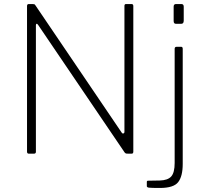

<svg xmlns="http://www.w3.org/2000/svg" viewBox="-20 -762 1017 952"><path d="M632 -742Q641 -742 641 -732V-10Q641 -5 639 -2.5Q637 0 632 0H617Q611 0 606.5 -0.5Q602 -1 598 -6L170 -637Q165 -645 161.5 -644Q158 -643 158 -637V-9Q158 0 148 0H123Q114 0 114 -10V-732Q114 -742 123 -742H141Q147 -742 150 -741Q153 -740 156 -735L583 -105Q588 -98 592.5 -100.5Q597 -103 597 -107V-733Q597 -742 605 -742ZM886 51Q886 112 863.5 141Q841 170 773 170Q729 170 718.5 168.5Q708 167 708 161V140Q708 137 709.5 135.5Q711 134 714 134L772 133Q812 132 829 113Q846 94 846 46V-520Q846 -530 856 -530H878Q886 -530 886 -520V51ZM891 -660Q891 -644 879 -644H852Q841 -644 841 -658V-729Q841 -742 853 -742H879Q891 -742 891 -729Z"/></svg>

Font: Libre Franklin Thin Thin
Style: Regular
Weight: 250
Version: Version 3.000